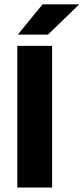

<svg xmlns="http://www.w3.org/2000/svg" viewBox="-20 -846 376 866"><path d="M215 0H58V-639H215ZM172 -826.5H336V-825L196.5 -690H61.5V-691.5Z"/></svg>

Font: Anek Odia Medium
Style: Bold
Weight: 700
Version: Version 1.003